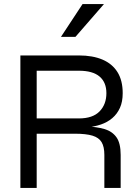

<svg xmlns="http://www.w3.org/2000/svg" viewBox="-20 -922 682 942"><path d="M80 0V-650H367Q435 -650 483 -629.5Q531 -609 556.5 -568Q582 -527 582 -465Q582 -423 568.5 -393Q555 -363 531 -342.5Q507 -322 474.5 -311Q442 -300 404 -297L401 -302Q454 -300 492 -289Q530 -278 551 -249Q572 -220 572 -162V0H492V-162Q492 -202 478.5 -224.5Q465 -247 433.5 -256.5Q402 -266 347 -266H160V0ZM160 -341H367Q435 -341 468.5 -375.5Q502 -410 502 -465Q502 -518 468.5 -546.5Q435 -575 367 -575H160ZM279 -741 385 -902H490L350 -741Z"/></svg>

Font: Syne
Style: Regular
Weight: 400
Designer: Lucas Descroix
Foundry: Bonjour Monde
Version: Version 2.200